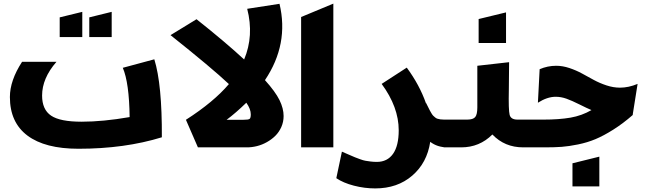

<svg xmlns="http://www.w3.org/2000/svg" viewBox="-20 -822 3599 1071"><path d="M103 -477.1H294.9Q214.8 -385.3 214.8 -289.1Q214.8 -210.9 264.9 -177Q314.9 -143.1 435.1 -143.1Q554.7 -143.1 703.1 -168.9Q700.7 -360.4 665 -443.8L840.8 -491.2Q884.3 -351.6 882.8 -56.2Q675.3 7.8 418 7.8Q231 7.8 133.1 -65.7Q35.2 -139.2 35.2 -280.8Q35.2 -373 103 -477.1ZM313 -615.2V-725.1L439 -755.9V-615.2ZM478 -615.2V-725.1L603 -755.9V-615.2Z M1358.9 -772.9 1539.1 -800.8Q1592.8 -575.7 1458 -375Q1516.1 -310.5 1539.1 -263.7Q1562 -216.8 1562 -174.8Q1562 -142.1 1549.3 -113.5Q1536.6 -85 1515.9 -64.5Q1495.1 -43.9 1468.5 -29.1Q1441.9 -14.2 1413.6 -7.1Q1385.3 0 1357.9 0H1084L1017.1 -153.8Q1172.4 -253.4 1256.8 -353Q1163.1 -441.4 931.2 -626L1076.2 -714.8Q1239.7 -585 1341.8 -490.2Q1397.5 -622.6 1358.9 -772.9ZM1378.9 -184.1Q1378.9 -213.9 1354 -249Q1296.4 -192.9 1244.1 -153.8H1336.9Q1365.2 -153.8 1372.1 -158.7Q1378.9 -163.6 1378.9 -184.1Z M1659.7 0V-727.1L1839.4 -801.8V0Z M1856 171.9 1887.2 23.9Q1898.9 28.8 1925 40.3Q1951.2 51.8 1959.7 55.2Q1968.3 58.6 1987.5 65.7Q2006.8 72.8 2018.3 74.7Q2029.8 76.7 2046.9 78.9Q2064 81.1 2082 81.1Q2140.6 81.1 2172.4 36.1Q2204.1 -8.8 2204.1 -95.2Q2204.1 -224.6 2108.9 -354L2249 -444.8Q2320.3 -348.1 2356 -246.1L2356.9 -247.1Q2361.3 -238.3 2368.2 -224.6Q2375 -210.9 2378.2 -204.8Q2381.3 -198.7 2387 -189.5Q2392.6 -180.2 2396.7 -176.3Q2400.9 -172.4 2407.2 -167Q2413.6 -161.6 2420.2 -159.7Q2426.8 -157.7 2436 -156.2Q2445.3 -154.8 2457 -154.8H2554.2V0H2476.1Q2419.9 0 2379.9 -30.8Q2362.3 86.4 2279.5 157.7Q2196.8 229 2073.2 229Q2013.2 229 1953.9 213.6Q1894.5 198.2 1856 171.9Z M2642.6 -455.1 2819.8 -475.1Q2819.8 -413.6 2818.4 -322.8Q2815.9 -208 2822.8 -181.4Q2829.6 -154.8 2866.7 -154.8H2997.6V0H2898.4Q2794.9 0 2726.6 -71.8Q2654.8 0 2552.7 0H2454.6V-154.8H2585.4Q2619.1 -154.8 2630.9 -169.2Q2642.6 -183.6 2642.6 -223.1ZM2649.9 -582V-715.8L2802.7 -752.9V-582Z M2899.4 -154.8H3010.3Q3099.1 -154.8 3162.4 -165.8Q3225.6 -176.8 3279.3 -208Q3255.4 -217.8 3212.6 -239.3Q3169.9 -260.7 3139.6 -271.5Q3109.4 -282.2 3079.6 -282.2Q3032.7 -282.2 2980.5 -249L2990.2 -436Q3034.7 -455.1 3082.5 -455.1Q3118.7 -455.1 3156.5 -442.4Q3194.3 -429.7 3226.8 -411.9Q3259.3 -394 3292 -376.2Q3324.7 -358.4 3363 -345.7Q3401.4 -333 3438.5 -333Q3486.3 -333 3536.6 -354L3509.3 -182.1L3510.3 -181.2Q3455.6 -133.3 3401.4 -99.1Q3347.2 -64.9 3301.8 -45.9Q3256.3 -26.9 3204.8 -16.4Q3153.3 -5.9 3113.8 -2.9Q3074.2 0 3021.5 0H2899.4ZM3173.3 217.8V88.9L3323.2 51.8V217.8Z"/></svg>

Font: LT Superior Black
Style: Regular
Weight: 900
Designer: Daniel Lyons
Foundry: LyonsType
Version: Version 2.005